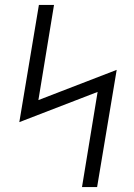

<svg xmlns="http://www.w3.org/2000/svg" viewBox="-20 -755 540 775"><path d="M311 0 374 -384 58 -262 137 -735H198L135 -351L451 -473L372 0Z"/></svg>

Font: Iosevka Slab Light
Style: Italic
Weight: 300
Italic angle: -9°
Monospace: yes
Designer: Belleve Invis
Foundry: Belleve Invis
Version: Version 11.1.1; ttfautohint (v1.8.3)